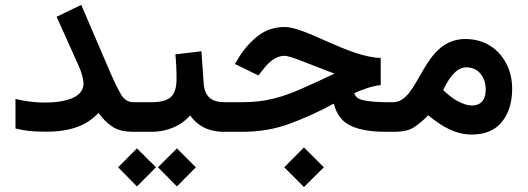

<svg xmlns="http://www.w3.org/2000/svg" viewBox="-20 -541 2165 788"><path d="M322.8 -198.2C322.8 -141.6 251.5 -120.1 162.1 -120.1C125.5 -120.1 84 -125 43.5 -134.8V-13.7C82 -3.9 116.7 -0.5 169.4 -0.5C270.5 -0.5 336.9 -26.9 384.3 -77.6C401.4 -53.7 420.4 -35.2 441.4 -21C462.4 -6.8 491.2 0 528.8 0H549.3V-121.6H528.8C505.9 -121.6 488.3 -132.3 476.1 -154.3C463.4 -176.3 448.2 -207.5 430.7 -248L313.5 -521L212.4 -472.2L305.2 -265.6C309.6 -255.9 313.5 -244.1 317.4 -231C320.8 -217.8 322.8 -206.5 322.8 -198.2Z M528.8 0H602.5C664.6 0 722.7 -23.9 760.3 -67.4C789.1 -26.4 833 0 900.9 0H912.1V-121.6H901.9C845.7 -121.6 819.3 -146.5 815.9 -200.7L806.6 -330.6L699.7 -317.9C703.1 -286.1 704.6 -252.9 704.6 -217.3C704.6 -182.6 697.3 -157.7 682.1 -143.6C667 -128.9 640.1 -121.6 602.5 -121.6H528.8ZM628.4 145.5 706.1 224.1 783.7 145.5 706.1 67.9ZM464.8 145.5 542 224.1 620.1 145.5 542 67.9Z M1146.5 145.5 1227.5 226.6 1309.1 145.5 1227.5 64ZM1542.5 -303.2C1411.6 -306.6 1234.9 -430.2 1148.9 -430.2C1107.4 -430.2 1071.3 -418.5 1040.5 -395C1009.8 -371.6 982.9 -341.8 960.4 -305.2L944.3 -278.3L1040.5 -231.4L1061.5 -257.8C1082.5 -285.2 1111.3 -312 1148.4 -312C1171.9 -312 1256.3 -274.9 1352.5 -238.8C1301.3 -214.4 1255.9 -193.4 1216.3 -176.3C1176.8 -158.7 1138.2 -145 1100.6 -135.7C1063 -126.5 1021 -121.6 975.6 -121.6H892.6V0H974.1C1043 0 1107.4 -10.7 1167.5 -32.7C1227.5 -54.7 1288.1 -82 1350.1 -115.7C1361.3 -71.3 1384.3 -41 1419.4 -24.9C1454.1 -8.3 1502.9 0 1564.9 0H1593.8V-121.6H1566.9C1531.2 -121.6 1501.5 -124 1477.1 -128.4C1452.1 -132.8 1438 -142.6 1434.1 -158.7C1468.8 -174.3 1508.8 -188.5 1542.5 -191.9Z M1916.5 11.2C1970.7 11.2 2012.2 -6.3 2040 -41C2067.9 -75.7 2082 -121.1 2082 -177.2C2082 -213.9 2074.2 -248 2058.6 -278.8C2026.9 -340.8 1968.3 -380.9 1889.6 -380.9C1710.4 -380.9 1703.1 -121.6 1593.3 -121.6H1574.2V0H1595.7C1632.3 0 1660.2 -6.3 1679.7 -19C1699.2 -31.7 1718.3 -47.9 1737.3 -67.9C1795.4 -20.5 1849.6 11.2 1916.5 11.2ZM1893.1 -264.6C1918 -264.6 1938 -255.9 1952.1 -238.3C1966.3 -220.7 1973.6 -199.2 1973.6 -173.3C1973.6 -135.7 1957 -107.9 1916.5 -107.9C1900.4 -107.9 1878.9 -114.3 1853.5 -128.4C1837.4 -138.2 1818.4 -152.3 1798.8 -171.4C1818.8 -212.9 1849.6 -264.6 1893.1 -264.6Z"/></svg>

Font: Vazirmatn SemiBold
Style: Regular
Weight: 600
Designer: Saber Rastikerdar
Foundry: Saber Rastikerdar
Version: Version 33.003